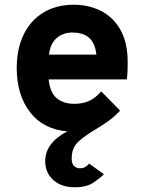

<svg xmlns="http://www.w3.org/2000/svg" viewBox="-20 -543 604 809"><path d="M295 246Q238 246 204.2 215.2Q170.5 184.5 170.5 136Q170.5 59.5 263.5 10.5Q162 2 106.2 -70.8Q50.5 -143.5 50.5 -256Q50.5 -338 80 -398Q109.5 -458 163.5 -490.5Q217.5 -523 291 -523Q354.5 -523 406 -496.8Q457.5 -470.5 487.8 -416.8Q518 -363 518 -281Q518 -267 517.5 -247.2Q517 -227.5 514.5 -208.5H185Q185.5 -199 188.5 -186Q197.5 -143.5 225.2 -124.5Q253 -105.5 291.5 -105.5Q328.5 -105.5 355.2 -117.5Q382 -129.5 406.5 -158L486 -77Q464 -52.5 437 -33.2Q410 -14 383 2Q342.5 25.5 312.2 52Q282 78.5 282 124.5Q282 147 292.2 156.5Q302.5 166 315.5 166Q330.5 166 339.8 160.2Q349 154.5 355.5 146.5L418 191Q403.5 206 374.5 226Q345.5 246 295 246ZM186.5 -313H386Q385.5 -319 384.5 -325Q383.5 -331 381.5 -338Q364 -406 285.5 -406Q245 -406 218.2 -382Q191.5 -358 186.5 -313Z"/></svg>

Font: Overpass ExtraBold
Style: Regular
Weight: 800
Designer: Delve Withrington, Dave Bailey, Thomas Jockin
Foundry: Delve Fonts LLC
Version: Version 4.000; ttfautohint (v1.8.3)